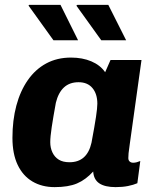

<svg xmlns="http://www.w3.org/2000/svg" viewBox="-20 -757 640 787"><path d="M204 10Q152 10 113 -13Q74 -36 52.5 -81Q31 -126 31 -192Q31 -264 47 -324Q63 -384 94 -428.5Q125 -473 169.5 -497Q214 -521 271 -521Q318 -521 354.5 -505.5Q391 -490 411 -461L433 -511H560L512 -167Q508 -141 507 -129Q506 -117 506 -109Q506 -100 511.5 -95Q517 -90 526 -90Q533 -90 540.5 -92Q548 -94 555 -97L543 -6Q527 1 504.5 5.5Q482 10 454 10Q410 10 387 -5.5Q364 -21 362 -54Q331 -20 295.5 -5Q260 10 204 10ZM265 -92Q301 -92 323.5 -112Q346 -132 355 -172Q368 -241 373.5 -278Q379 -315 379 -332Q379 -372 359 -396Q339 -420 302 -420Q265 -420 242 -398.5Q219 -377 209 -336Q198 -276 192 -236Q186 -196 186 -174Q186 -151 195 -132Q204 -113 221 -102.5Q238 -92 265 -92ZM395 -592 293 -734 297 -737H424L497 -592ZM199 -592 97 -734 99 -737H228L300 -592Z"/></svg>

Font: Chivo Mono
Style: Bold Italic
Weight: 700
Italic angle: -8.05°
Monospace: yes
Version: Version 1.008